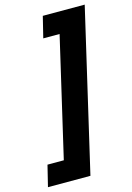

<svg xmlns="http://www.w3.org/2000/svg" viewBox="-156 -812 690 1000"><g transform="rotate(-15 189.5 -312.5)"><path d="M203 122H-26L2 8H90L239 -633H151L179 -747H405Z"/></g></svg>

Font: Titillium Web
Style: Bold Italic
Weight: 700
Italic angle: -13°
Version: Version 1.001;PS 57.000;hotconv 1.0.70;makeotf.lib2.5.55311